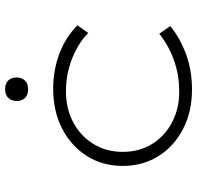

<svg xmlns="http://www.w3.org/2000/svg" viewBox="-30 -731 771 751"><g transform="rotate(-90 355.5 -355.5)"><path d="M381 10Q294 10 226.5 -25Q159 -60 120.5 -121Q82 -182 82 -261Q82 -340 121 -401.5Q160 -463 228 -498Q296 -533 384 -533Q457 -533 521.5 -508.5Q586 -484 632 -438L602 -396Q577 -421 541.5 -440.5Q506 -460 464 -471.5Q422 -483 374 -483Q305 -483 251.5 -454Q198 -425 167.5 -375Q137 -325 137 -261Q137 -195 168.5 -145Q200 -95 253.5 -67.5Q307 -40 371 -40Q422 -40 464 -51Q506 -62 539.5 -79.5Q573 -97 599 -118L629 -75Q583 -37 519.5 -13.5Q456 10 381 10ZM382 -631Q360 -631 348 -643Q336 -655 336 -676Q336 -696 348 -708.5Q360 -721 382 -721Q404 -721 416 -709Q428 -697 428 -676Q428 -656 416 -643.5Q404 -631 382 -631Z"/></g></svg>

Font: Lexend Giga ExtraLight
Style: Regular
Weight: 250
Version: Version 1.007